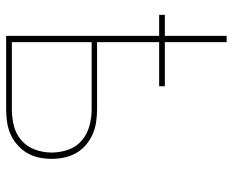

<svg xmlns="http://www.w3.org/2000/svg" viewBox="-88 -688 775 640"><g transform="rotate(90 300.0 -367.5)"><path d="M99 0V-510H29V-529H99V-735H120V-529H267V-510H120V-303H344Q365 -303 386 -300Q407 -297 426.5 -288.5Q446 -280 462.5 -266Q479 -252 489.5 -233.5Q500 -215 504.5 -194Q509 -173 509 -152Q509 -130 504.5 -109Q500 -88 489.5 -70Q479 -52 462.5 -37.5Q446 -23 426.5 -14.5Q407 -6 386 -3Q365 0 344 0ZM344 -19Q372 -19 399.5 -26Q427 -33 448 -51.5Q469 -70 478.5 -97Q488 -124 488 -152Q488 -180 478.5 -207Q469 -234 448 -252Q427 -270 399.5 -277.5Q372 -285 344 -285H120V-19Z"/></g></svg>

Font: Iosevka SS04 Thin Extended
Style: Regular
Weight: 100
Width: 7
Monospace: yes
Designer: Belleve Invis
Foundry: Belleve Invis
Version: Version 19.0.0; ttfautohint (v1.8.4)